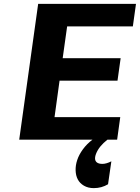

<svg xmlns="http://www.w3.org/2000/svg" viewBox="-20 -720 721 990"><path d="M584 0H534.2Q490.2 34.2 475.1 73.2Q461.4 109.9 485.4 121.1Q493.7 125 505.9 125Q516.1 125.5 528.1 122.1Q540 118.7 546.9 115.2L554.2 111.8L537.1 230Q503.9 250 463.9 250Q434.1 250 412.8 237.5Q391.6 225.1 381.1 205.1Q370.6 185.1 369.9 158.7Q369.1 132.3 378.2 105Q387.2 77.6 407.5 49.8Q427.7 22 457 0H79.1L176.8 -700.2H681.2L665 -584H326.2L303.2 -419.9H602.1L585.9 -304.2H287.1L261.2 -116.2H600.1Z"/></svg>

Font: Fivo Sans Modern
Style: Italic
Weight: 700
Designer: Alexander Slobzheninov
Foundry: Alexander Slobzheninov
Version: 1.0